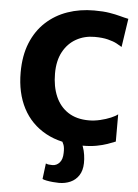

<svg xmlns="http://www.w3.org/2000/svg" viewBox="-63 -799 770 1074"><g transform="rotate(5 322.0 -262.0)"><path d="M216 213 227 125Q234 128.5 243 129.8Q252 131 264 131Q287.5 131 304 112.5Q320.5 94 321 58Q322 28.5 316 12.5Q312.5 3.5 308.5 -4Q257.5 -15.5 215.5 -38.5Q130.5 -85 86.2 -170Q42 -255 42 -370Q42 -464.5 71 -535.8Q100 -607 152 -655Q204 -703 273 -727Q342 -751 422 -751Q473.5 -751 508.2 -745.2Q543 -739.5 568.2 -732.5Q593.5 -725.5 616 -721L592 -561Q581.5 -568 562.2 -578.2Q543 -588.5 512.2 -596.2Q481.5 -604 437 -604Q380 -604 334 -578.2Q288 -552.5 261 -502.8Q234 -453 234 -381Q234 -307.5 257.8 -252.5Q281.5 -197.5 328.5 -166.8Q375.5 -136 445 -136Q476.5 -136 509 -143.8Q541.5 -151.5 567.5 -162.5Q593.5 -173.5 606 -184V-31Q587 -23 561.2 -14Q535.5 -5 501.5 1.5Q467.5 8 424 8H422.5Q424 11 425 14.5Q432.5 35 436 59.2Q439.5 83.5 439 105Q438 147 420.2 174Q402.5 201 373.5 214Q344.5 227 309 227Q294.5 227 275.2 225.2Q256 223.5 239.2 220.2Q222.5 217 216 213Z"/></g></svg>

Font: Koeln Type Sans ExtraBold
Style: Regular
Weight: 800
Designer: Eben Sorkin
Foundry: Eben Sorkin
Version: Version 2.001